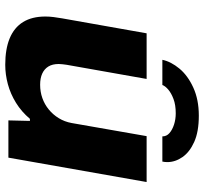

<svg xmlns="http://www.w3.org/2000/svg" viewBox="-43 -723 778 732"><g transform="rotate(90 346.0 -357.0)"><path d="M227 12Q167 12 126 -5Q85 -22 64 -56Q43 -90 43 -141Q43 -156 45 -172Q47 -188 50 -205L107 -527H281L227 -222Q226 -214 225 -206.5Q224 -199 224 -192Q224 -168 233.5 -152.5Q243 -137 260.5 -129Q278 -121 303 -121Q330 -121 354 -129.5Q378 -138 397.5 -154Q417 -170 430.5 -192Q444 -214 449 -241L499 -527H674L581 0H439L441 -82H433Q406 -50 372 -29Q338 -8 301 2Q264 12 227 12ZM421 -726Q482 -726 521 -708.5Q560 -691 579 -663.5Q598 -636 598 -606Q598 -601 597.5 -596.5Q597 -592 596 -587H500Q500 -603 487.5 -614Q475 -625 455 -631.5Q435 -638 412 -638Q380 -638 357.5 -629.5Q335 -621 321.5 -609.5Q308 -598 304 -587H208Q215 -620 241.5 -652Q268 -684 314 -705Q360 -726 421 -726Z"/></g></svg>

Font: Archivo SemiExpanded ExtraBold
Style: Italic
Weight: 800
Width: 6
Italic angle: -10°
Designer: Hector Gatti
Foundry: Omnibus-Type
Version: Version 2.001